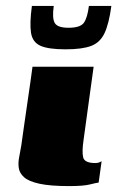

<svg xmlns="http://www.w3.org/2000/svg" viewBox="-20 -625 402 650"><path d="M297 -399Q289 -338 280 -276Q271 -214 263 -152Q257 -112 261.5 -92.5Q266 -73 303 -73Q311 -73 316.5 -75.5Q322 -78 324 -79L314 -7Q306 -6 284 -0.5Q262 5 214 5Q150 5 113.5 -3Q77 -11 61.5 -25Q46 -39 43.5 -56.5Q41 -74 45 -93.5Q49 -113 52 -132Q56 -160 61.5 -199.5Q67 -239 73 -279Q79 -319 83.5 -351.5Q88 -384 90 -399Q142 -399 193.5 -399Q245 -399 297 -399ZM202 -458Q144 -458 117 -470Q90 -482 85 -514Q80 -546 88 -605H162Q156 -563 165.5 -547Q175 -531 212 -531Q252 -531 264 -548Q276 -565 281 -605H357Q349 -545 334 -513Q319 -481 288.5 -469.5Q258 -458 202 -458Z"/></svg>

Font: Genos Black
Style: Italic
Weight: 900
Italic angle: -8°
Version: Version 1.010